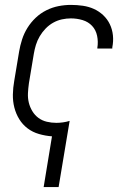

<svg xmlns="http://www.w3.org/2000/svg" viewBox="-20 -548 540 783"><path d="M158 215 192 8Q165 6 139 -1.5Q113 -9 92.5 -24.5Q72 -40 58.5 -62Q45 -84 38.5 -109.5Q32 -135 32.5 -162.5Q33 -190 38 -218L58 -338Q62 -362 70 -387Q78 -412 92 -434.5Q106 -457 125.5 -475.5Q145 -494 169 -506Q193 -518 218.5 -523Q244 -528 269 -528Q294 -528 318 -524.5Q342 -521 363 -511.5Q384 -502 401 -486Q418 -470 428 -449Q438 -428 440.5 -404Q443 -380 438 -355V-350H377V-353Q381 -378 376 -402Q371 -426 355.5 -442.5Q340 -459 317 -466Q294 -473 269 -473Q251 -473 232.5 -469Q214 -465 197 -455.5Q180 -446 166 -431.5Q152 -417 142 -400Q132 -383 126.5 -365Q121 -347 118 -329L98 -209Q95 -188 94 -168Q93 -148 97.5 -129.5Q102 -111 112 -94.5Q122 -78 137 -67Q152 -56 171 -51.5Q190 -47 210 -47Q223 -47 237 -49Q251 -51 264 -55L219 215Z"/></svg>

Font: Iosevka Curly Light
Style: Italic
Weight: 300
Italic angle: -9°
Monospace: yes
Designer: Belleve Invis
Foundry: Belleve Invis
Version: Version 22.1.2; ttfautohint (v1.8.4)